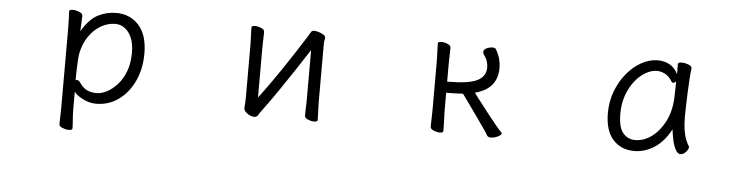

<svg xmlns="http://www.w3.org/2000/svg" viewBox="-43 -681 4085 1047"><g transform="rotate(5 2000.0 -157.0)"><path d="M303 -368Q303 -399 302 -427Q301 -455 300 -472Q300 -482 319 -482Q336 -482 355 -474.5Q374 -467 374 -454Q374 -448 373 -432Q372 -416 371.5 -398.5Q371 -381 370 -369Q410 -437 456.5 -461.5Q503 -486 558 -486Q633 -486 681 -433Q729 -380 729 -278Q729 -194 697.5 -127Q666 -60 612 -21.5Q558 17 490 17Q455 17 420 0Q385 -17 369 -38V56Q369 87 371.5 116Q374 145 374 162Q374 172 354 172Q338 172 319.5 164.5Q301 157 301 144Q301 132 302 106.5Q303 81 303 55ZM368 -101Q372 -103 375 -103Q386 -103 396 -87Q416 -59 439 -50Q462 -41 487 -41Q514 -41 544 -56.5Q574 -72 601 -102Q628 -132 644.5 -176Q661 -220 661 -276Q661 -328 646 -361Q631 -394 607.5 -410Q584 -426 558 -426Q516 -426 478.5 -404Q441 -382 414 -343Q387 -304 376 -253Q373 -237 371 -209Q369 -181 368.5 -152Q368 -123 368 -101Z M1633 -377Q1600 -325 1559.5 -264Q1519 -203 1477 -141.5Q1435 -80 1394 -25Q1384 -12 1376.5 0.5Q1369 13 1356 13Q1337 13 1317.5 -1Q1298 -15 1298 -29V-31Q1299 -40 1300 -57Q1301 -74 1301 -86V-364Q1301 -374 1300.5 -395Q1300 -416 1299 -438Q1298 -460 1298 -471Q1298 -481 1317 -481Q1333 -481 1351 -473.5Q1369 -466 1369 -453Q1369 -445 1368.5 -428.5Q1368 -412 1367.5 -394Q1367 -376 1367 -364V-94Q1425 -170 1488.5 -264.5Q1552 -359 1613 -456Q1618 -464 1623 -473.5Q1628 -483 1641 -483Q1651 -483 1665.5 -478.5Q1680 -474 1691.5 -467Q1703 -460 1703 -452Q1703 -442 1701 -435.5Q1699 -429 1699 -415V-106Q1699 -100 1699.5 -79Q1700 -58 1701 -35Q1702 -12 1702 0Q1702 10 1683 10Q1667 10 1649 2.5Q1631 -5 1631 -18Q1631 -26 1631.5 -44.5Q1632 -63 1632.5 -81Q1633 -99 1633 -106Z M2321 -366Q2321 -376 2320.5 -397Q2320 -418 2319 -440Q2318 -462 2318 -473Q2318 -483 2337 -483Q2353 -483 2371 -475.5Q2389 -468 2389 -455Q2389 -447 2388.5 -430.5Q2388 -414 2387.5 -396Q2387 -378 2387 -366V-270Q2505 -270 2551.5 -293.5Q2598 -317 2598 -366Q2598 -382 2592.5 -399.5Q2587 -417 2574 -434Q2569 -442 2569 -448Q2569 -462 2585.5 -469.5Q2602 -477 2617 -477Q2632 -477 2636 -470Q2652 -443 2658.5 -418Q2665 -393 2665 -370Q2665 -330 2652 -303Q2639 -276 2619.5 -260Q2600 -244 2579 -235.5Q2558 -227 2543 -223Q2544 -221 2557.5 -203.5Q2571 -186 2591 -160Q2611 -134 2633 -106Q2655 -78 2674.5 -54.5Q2694 -31 2705 -20Q2708 -19 2708 -15Q2708 -6 2688.5 3.5Q2669 13 2651 13Q2635 13 2629 3Q2626 -4 2612.5 -23.5Q2599 -43 2568 -87.5Q2537 -132 2479 -212Q2460 -211 2433.5 -210Q2407 -209 2387 -209V-106Q2387 -100 2388 -79Q2389 -58 2389.5 -35Q2390 -12 2390 0Q2390 10 2371 10Q2355 10 2337 2.5Q2319 -5 2319 -18Q2319 -26 2319.5 -44.5Q2320 -63 2320.5 -81Q2321 -99 2321 -106Z M3708 -457Q3705 -435 3702.5 -398.5Q3700 -362 3698.5 -321.5Q3697 -281 3696 -246Q3695 -211 3695 -193Q3695 -179 3696.5 -151.5Q3698 -124 3705.5 -93Q3713 -62 3730 -35Q3732 -31 3732 -29Q3732 -18 3718.5 -2.5Q3705 13 3688 13Q3673 13 3661.5 -8.5Q3650 -30 3643.5 -60.5Q3637 -91 3634 -118Q3597 -48 3544.5 -15Q3492 18 3436 18Q3363 18 3319 -31.5Q3275 -81 3275 -175Q3275 -239 3296 -295Q3317 -351 3352.5 -394Q3388 -437 3432 -461.5Q3476 -486 3522 -486Q3557 -486 3586 -470.5Q3615 -455 3632 -420V-475Q3632 -485 3653 -485Q3670 -485 3689 -478Q3708 -471 3708 -459ZM3631 -380Q3622 -371 3614 -371Q3610 -371 3607 -375Q3590 -404 3567.5 -416Q3545 -428 3522 -428Q3491 -428 3459.5 -409.5Q3428 -391 3401.5 -357.5Q3375 -324 3359 -278.5Q3343 -233 3343 -180Q3343 -104 3369 -73Q3395 -42 3435 -42Q3483 -42 3526 -73.5Q3569 -105 3597.5 -161Q3626 -217 3629 -291Q3630 -305 3630 -330Q3630 -355 3631 -380Z"/></g></svg>

Font: Moon Stars Kai T HW
Style: Regular
Weight: 400
Designer: GuiWonder
Version: Version 1.101